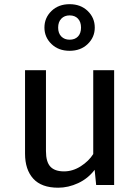

<svg xmlns="http://www.w3.org/2000/svg" viewBox="-20 -871 655 904"><path d="M196.4 -540.5V-160Q196.4 -108.7 217.2 -86.4Q237.9 -64.1 281.5 -64.1Q322.6 -64.1 360.3 -88.2Q397.9 -112.3 419 -145.6V-540.5H517.4V0H432.8L425.6 -71.3Q394.4 -30.3 347.9 -8.7Q301.5 12.8 253.8 12.8Q175.4 12.8 136.7 -29.7Q97.9 -72.3 97.9 -147.7V-540.5ZM307.7 -851.3Q360 -851.3 393.1 -819.2Q426.2 -787.2 426.2 -741Q426.2 -695.9 393.1 -663.8Q360 -631.8 307.7 -631.8Q255.4 -631.8 222.3 -663.8Q189.2 -695.9 189.2 -741Q189.2 -787.2 222.3 -819.2Q255.4 -851.3 307.7 -851.3ZM307.7 -798.5Q283.6 -798.5 268.7 -783.1Q253.8 -767.7 253.8 -741Q253.8 -714.4 268.7 -699.2Q283.6 -684.1 307.7 -684.1Q332.8 -684.1 347.2 -699.2Q361.5 -714.4 361.5 -741Q361.5 -767.7 347.2 -783.1Q332.8 -798.5 307.7 -798.5Z"/></svg>

Font: Fira Code Retina
Style: Regular
Weight: 450
Monospace: yes
Designer: Carrois Corporate, Edenspiekermann AG, Nikita Prokopov
Foundry: Carrois Corporate, Edenspiekermann AG, Nikita Prokopov
Version: Version 6.002